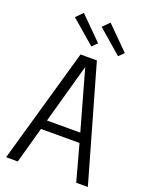

<svg xmlns="http://www.w3.org/2000/svg" viewBox="-177 -1073 906 1164"><g transform="rotate(20 276.0 -491.5)"><path d="M286.1 -940.9 328.6 -983.4 472.7 -839.4 440.4 -807.6ZM113.8 -940.9 156.2 -983.4 300.3 -839.4 268.1 -807.6ZM12.2 0 223.1 -739.7H328.6L539.6 0H464.4L400.9 -233.4H152.3L87.4 0ZM168.9 -293.9H383.8L275.9 -678.2Z"/></g></svg>

Font: News Cycle
Style: Regular
Weight: 500
Version: Version 0.5.2